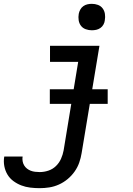

<svg xmlns="http://www.w3.org/2000/svg" viewBox="-76 -769 696 1002"><path d="M131 213Q106 213 81.5 210Q57 207 35 198.5Q13 190 -6 176Q-25 162 -37 142Q-49 122 -53.5 98Q-58 74 -54 49Q-54 49 -54 48.5Q-54 48 -53 48H42Q42 48 42 48Q42 48 42 48Q40 60 42 72Q44 84 50 94Q56 104 65 111Q74 118 84.5 122Q95 126 107 127.5Q119 129 131 129Q154 129 176.5 121.5Q199 114 216 97.5Q233 81 242.5 59.5Q252 38 256 16L332 -446H185V-530H443L350 30Q346 55 337.5 79.5Q329 104 313.5 126Q298 148 277 165.5Q256 183 231.5 194Q207 205 181.5 209Q156 213 131 213ZM403 -611Q387 -611 371.5 -616.5Q356 -622 346.5 -634.5Q337 -647 334.5 -663.5Q332 -680 335 -697Q337 -708 343 -719Q349 -730 359 -737Q369 -744 380.5 -746.5Q392 -749 403 -749Q420 -749 435 -743.5Q450 -738 459.5 -725.5Q469 -713 471.5 -696.5Q474 -680 471 -663Q470 -652 464 -641Q458 -630 448 -623Q438 -616 426.5 -613.5Q415 -611 403 -611ZM184 -227V-303H486V-227Z"/></svg>

Font: Iosevka Curly Slab MdEx
Style: Italic
Weight: 500
Width: 7
Italic angle: -9°
Monospace: yes
Designer: Belleve Invis
Foundry: Belleve Invis
Version: Version 11.0.0; ttfautohint (v1.8.3)